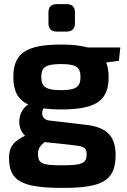

<svg xmlns="http://www.w3.org/2000/svg" viewBox="-20 -724 619 935"><path d="M303 -570C331 -570 345 -584 345 -611V-663C345 -691 331 -704 303 -704H258C230 -704 216 -691 216 -663V-611C216 -584 230 -570 258 -570ZM559 -428 566 -493H407C374 -502 332 -507 278 -507C104 -507 45 -463 45 -348C45 -282 66 -239 118 -215C70 -187 56 -106 102 -63C45 -36 24 -7 24 44C24 154 79 191 284 191C474 191 543 159 543 31C543 -58 503 -104 400 -116L221 -137C183 -141 179 -175 192 -196C217 -193 245 -191 277 -191C451 -191 509 -236 509 -349C509 -377 505 -401 497 -420ZM277 -285C204 -285 181 -301 181 -349C181 -398 204 -412 277 -412C350 -412 372 -398 372 -349C372 -301 350 -285 277 -285ZM321 -19C384 -12 402 -9 402 27C402 72 379 81 282 81C187 81 165 74 165 25C165 0 175 -14 197 -32Z"/></svg>

Font: SnT
Style: Bold
Weight: 700
Designer: Natanael Gama
Version: Version 1.001;PS 001.001;hotconv 1.0.70;makeotf.lib2.5.58329